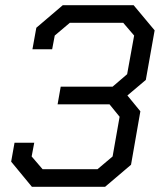

<svg xmlns="http://www.w3.org/2000/svg" viewBox="-20 -720 619 740"><path d="M23 -97 36 -170H112L102 -117L144 -68H356L414 -117L441 -270L402 -318H202L214 -386H414L470 -434L497 -583L455 -632H249L191 -583L181 -530H105L120 -613L222 -700H495L576 -603L542 -412L471 -352L521 -291L485 -85L385 0H103Z"/></svg>

Font: Chakra Petch
Style: Italic
Weight: 400
Italic angle: -10°
Designer: Katatrad Aksorn Co.,Ltd.
Foundry: Cadson Demak Co.,Ltd.
Version: Version 1.000; ttfautohint (v1.6)